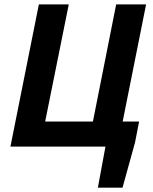

<svg xmlns="http://www.w3.org/2000/svg" viewBox="-20 -672 702 880"><path d="M27.8 0 158.1 -651.8H295.2L187 -115H405.9L512.4 -651.8H649.6L519.2 0ZM428.6 188 463.3 0H435.8L458.1 -115H617.6L599.1 -19.9L541.6 188Z"/></svg>

Font: Source Sans 3 VF
Style: Italic
Weight: 200
Italic angle: -11°
Designer: Paul D. Hunt
Foundry: Adobe Systems Incorporated
Version: Version 3.042;hotconv 1.0.118;makeotfexe 2.5.65603